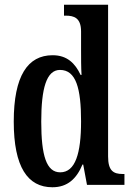

<svg xmlns="http://www.w3.org/2000/svg" viewBox="-20 -780 558 810"><path d="M201 10C265 10 303 -26 328 -86H331L347 0H505V-46H497C458 -46 436 -60 436 -120V-760H250V-714H257C292 -714 322 -705 322 -647V-572C322 -534 322 -495 324 -464H320C297 -513 263 -547 202 -547C97 -547 38 -460 38 -267C38 -75 97 10 201 10ZM234 -53C176 -53 154 -123 154 -267C154 -407 176 -485 233 -485C301 -485 322 -407 322 -268C322 -133 298 -53 234 -53Z"/></svg>

Font: Noto Serif Hebrew ExtraCondensed SemiBold
Style: Regular
Weight: 600
Width: 2
Designer: Monotype Design Team
Foundry: Monotype Imaging Inc.
Version: Version 2.004